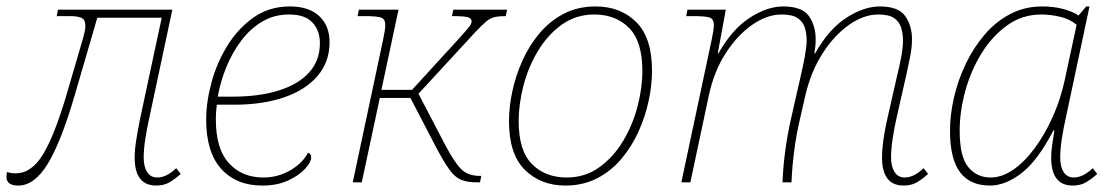

<svg xmlns="http://www.w3.org/2000/svg" viewBox="-70 -566 3465 596"><path d="M-13 10Q-50 10 -50 -17Q-50 -21 -49.5 -24.5Q-49 -28 -48 -32Q-36 -28 -21 -28Q28 -28 64 -87.5Q100 -147 138 -277L188 -448Q191 -459 193 -468.5Q195 -478 195 -485Q195 -506 182 -511Q169 -516 148 -516H106L110 -536H465L393 -198Q386 -167 381 -134.5Q376 -102 376 -77Q376 -48 387 -31.5Q398 -15 418 -15Q447 -15 477 -44L491 -26Q473 -10 456 0Q439 10 415 10Q348 10 348 -77Q348 -101 353 -132Q358 -163 365 -198L432 -511H232L163 -274Q120 -126 78.5 -58Q37 10 -13 10Z M744 10Q664 10 617 -41.5Q570 -93 570 -195Q570 -249 586.5 -310Q603 -371 636 -424.5Q669 -478 717.5 -512Q766 -546 830 -546Q889 -546 921 -516Q953 -486 953 -435Q953 -374 916 -330.5Q879 -287 812.5 -264Q746 -241 657 -241H603Q600 -217 600 -195Q600 -104 640.5 -59.5Q681 -15 748 -15Q792 -15 830.5 -37Q869 -59 886 -92Q896 -89 896 -77Q896 -63 877.5 -42.5Q859 -22 825 -6Q791 10 744 10ZM606 -266H653Q734 -266 795 -285Q856 -304 889.5 -341Q923 -378 923 -432Q923 -471 900 -496Q877 -521 827 -521Q781 -521 744 -499Q707 -477 679 -440Q651 -403 632.5 -357.5Q614 -312 606 -266Z M1025 0 1119 -442Q1122 -457 1124 -468.5Q1126 -480 1126 -488Q1126 -508 1111.5 -512Q1097 -516 1062 -516H1040L1044 -536H1167L1114 -287H1209L1348 -439Q1377 -471 1385.5 -481.5Q1394 -492 1394 -500Q1394 -508 1384 -512Q1374 -516 1333 -516L1337 -536H1504L1500 -516Q1479 -516 1465.5 -513Q1452 -510 1439.5 -499.5Q1427 -489 1407 -468L1229 -275L1312 -116Q1340 -63 1361 -41.5Q1382 -20 1420 -20H1424L1420 0H1410Q1380 0 1361 -8Q1342 -16 1325 -39.5Q1308 -63 1283 -110L1204 -262H1109L1053 0Z M1685 10Q1609 10 1559.5 -38.5Q1510 -87 1510 -190Q1510 -234 1520.5 -283Q1531 -332 1552 -378.5Q1573 -425 1605 -463Q1637 -501 1680.5 -523.5Q1724 -546 1779 -546Q1856 -546 1905 -497.5Q1954 -449 1954 -346Q1954 -302 1943.5 -253Q1933 -204 1912 -157.5Q1891 -111 1859 -73Q1827 -35 1783.5 -12.5Q1740 10 1685 10ZM1689 -15Q1746 -15 1790 -46.5Q1834 -78 1864 -128Q1894 -178 1909 -235.5Q1924 -293 1924 -346Q1924 -438 1882.5 -479.5Q1841 -521 1775 -521Q1718 -521 1674 -489.5Q1630 -458 1600 -408Q1570 -358 1555 -300.5Q1540 -243 1540 -190Q1540 -98 1581.5 -56.5Q1623 -15 1689 -15Z M2735 10Q2668 10 2668 -77Q2668 -126 2685 -200L2715 -332Q2723 -364 2728 -391.5Q2733 -419 2733 -440Q2733 -461 2727.5 -479.5Q2722 -498 2706 -509.5Q2690 -521 2656 -521Q2611 -521 2565 -488.5Q2519 -456 2483 -399.5Q2447 -343 2430 -270L2414 -200Q2402 -149 2395.5 -99.5Q2389 -50 2387 0H2359Q2363 -99 2386 -200L2416 -332Q2423 -361 2428.5 -392Q2434 -423 2434 -440Q2434 -461 2428.5 -479.5Q2423 -498 2406.5 -509.5Q2390 -521 2356 -521Q2311 -521 2265 -489Q2219 -457 2182.5 -400.5Q2146 -344 2130 -268L2073 0H2045L2139 -442Q2142 -457 2144 -468.5Q2146 -480 2146 -488Q2146 -508 2131.5 -512Q2117 -516 2082 -516H2060L2064 -536H2183L2158 -400H2160Q2203 -476 2257.5 -511Q2312 -546 2361 -546Q2420 -546 2441 -516Q2462 -486 2462 -444Q2462 -434 2461 -423Q2460 -412 2458 -400H2460Q2503 -476 2557.5 -511Q2612 -546 2661 -546Q2719 -546 2740 -516Q2761 -486 2761 -444Q2761 -419 2755 -388.5Q2749 -358 2743 -332L2713 -200Q2706 -169 2701 -136Q2696 -103 2696 -77Q2696 -49 2707 -32Q2718 -15 2738 -15Q2767 -15 2797 -44L2811 -26Q2793 -10 2776 0Q2759 10 2735 10Z M3003 10Q2941 10 2910 -31.5Q2879 -73 2879 -160Q2879 -210 2891.5 -264Q2904 -318 2928 -368Q2952 -418 2986.5 -458.5Q3021 -499 3066 -522.5Q3111 -546 3165 -546Q3200 -546 3229 -538.5Q3258 -531 3278 -518L3302 -546H3312L3238 -198Q3231 -167 3226 -134.5Q3221 -102 3221 -77Q3221 -48 3232 -31.5Q3243 -15 3263 -15Q3292 -15 3322 -44L3336 -26Q3318 -10 3301 0Q3284 10 3260 10Q3193 10 3193 -77Q3193 -94 3196 -115.5Q3199 -137 3203 -161H3200Q3151 -67 3101 -28.5Q3051 10 3003 10ZM3005 -15Q3040 -15 3075 -39Q3110 -63 3141.5 -105.5Q3173 -148 3197.5 -202.5Q3222 -257 3235 -317L3272 -489Q3251 -507 3220.5 -514Q3190 -521 3163 -521Q3103 -521 3056 -487Q3009 -453 2976 -399Q2943 -345 2926 -282Q2909 -219 2909 -160Q2909 -80 2935.5 -47.5Q2962 -15 3005 -15Z"/></svg>

Font: Noto Serif Thin
Style: Italic
Weight: 100
Italic angle: -12°
Designer: Monotype Design Team
Foundry: Monotype Imaging Inc.
Version: Version 2.014; ttfautohint (v1.8.4.7-5d5b)